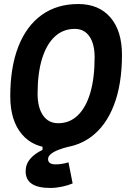

<svg xmlns="http://www.w3.org/2000/svg" viewBox="-20 -723 626 950"><path d="M228.5 207Q106.9 207 106.9 124.7Q106.9 89.4 129.2 63.2Q151.4 37.1 190.4 18.6V-5.9L302.7 -12.2L321.8 2.4Q294.4 8.8 270.8 17.8Q247.1 26.9 232.4 38.6Q217.8 50.3 217.8 64.5Q217.8 90.3 256.3 90.3Q271 90.3 287.1 87.6Q303.2 85 318.8 80.1L339.4 184.6Q316.9 194.3 286.6 200.7Q256.3 207 228.5 207ZM250.5 9.8Q146.7 9.8 88.8 -58.1Q30.8 -126.1 30.8 -247.1Q30.8 -390.4 70.8 -492.6Q110.8 -594.7 186.3 -648.9Q261.7 -703.1 367.2 -703.1Q469 -703.1 526.3 -636.7Q583.5 -570.2 583.5 -451.7Q583.5 -306.8 543.9 -203.5Q504.4 -100.1 429.9 -45.2Q355.4 9.8 250.5 9.8ZM268.1 -113.3Q324.6 -113.3 364.9 -152.2Q405.3 -191 426.8 -264Q448.2 -336.9 448.2 -439.5Q448.2 -505.8 422.5 -542.9Q396.7 -580.1 350.1 -580.1Q292.4 -580.1 251.2 -542Q210 -503.9 188 -432.2Q166 -360.4 166 -259.3Q166 -190.5 193 -151.9Q220 -113.3 268.1 -113.3Z"/></svg>

Font: Cascadia Code PL
Style: Italic
Weight: 400
Italic angle: -10°
Monospace: yes
Designer: Aaron Bell
Foundry: Saja Typeworks
Version: Version 2404.023